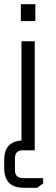

<svg xmlns="http://www.w3.org/2000/svg" viewBox="-20 -714 267 912"><path d="M79 -614V-694H148V-614ZM82 0V-518H145V0ZM0 46Q0 -47 93 -47H118V0H89Q51 0 51 38V94Q51 132 89 132H185V157L157 178H93Q0 178 0 85Z"/></svg>

Font: Oxanium Light
Style: Regular
Weight: 300
Designer: Severin Meyer
Version: Version 1.000